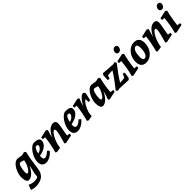

<svg xmlns="http://www.w3.org/2000/svg" viewBox="344 -2434 4358 4358"><g transform="rotate(-45 2523.0 -255.5)"><path d="M-28 208 15 89Q96 127 172 127Q248 127 276 102Q292 88 292 7Q292 -2 314 -84.5Q336 -167 341 -211Q294 -108 230.5 -45Q167 18 98 18Q59 18 38.5 -27.5Q18 -73 18 -147.5Q18 -222 51.5 -309Q85 -396 140 -453Q195 -510 251 -510Q278 -510 327 -500.5Q376 -491 384 -490L465 -510L504 -482Q463 -333 423 -15Q414 57 382.5 108.5Q351 160 306 186Q221 235 121.5 235Q22 235 -28 208ZM234 -404Q207 -404 183 -331Q159 -258 159 -172Q159 -111 185 -111Q221 -111 271.5 -193.5Q322 -276 338 -378Q274 -404 234 -404Z M776 -503Q937 -503 937 -414Q937 -334 864 -275Q791 -216 663 -194Q661 -179 661 -151Q661 -79 715 -79Q744 -79 784 -104Q824 -129 855 -161L901 -121Q857 -61 789 -21.5Q721 18 659.5 18Q598 18 560.5 -19.5Q523 -57 523 -135Q523 -213 564 -300Q605 -387 665 -445Q725 -503 776 -503ZM756 -413Q732 -413 708.5 -368.5Q685 -324 672 -258Q735 -274 772 -310.5Q809 -347 809 -385Q809 -413 756 -413Z M1396 -510Q1434 -510 1455.5 -486.5Q1477 -463 1477 -421.5Q1477 -380 1453.5 -260.5Q1430 -141 1425 -84L1495 -77L1491 -24L1290 18L1254 0Q1332 -264 1332 -337Q1332 -381 1310 -381Q1261 -381 1201 -270Q1141 -159 1122 -47Q1121 -41 1115 0L999 18L965 0Q1032 -251 1043 -411L975 -415V-467L1166 -510L1205 -482Q1168 -371 1149 -286Q1254 -510 1396 -510Z M1789 -503Q1950 -503 1950 -414Q1950 -334 1877 -275Q1804 -216 1676 -194Q1674 -179 1674 -151Q1674 -79 1728 -79Q1757 -79 1797 -104Q1837 -129 1868 -161L1914 -121Q1870 -61 1802 -21.5Q1734 18 1672.5 18Q1611 18 1573.5 -19.5Q1536 -57 1536 -135Q1536 -213 1577 -300Q1618 -387 1678 -445Q1738 -503 1789 -503ZM1769 -413Q1745 -413 1721.5 -368.5Q1698 -324 1685 -258Q1748 -274 1785 -310.5Q1822 -347 1822 -385Q1822 -413 1769 -413Z M2354 -510Q2361 -510 2379 -505L2404 -466L2361 -277L2306 -280L2305 -373Q2265 -355 2217 -279Q2169 -203 2144 -116L2128 0L2012 18L1978 0Q2044 -249 2056 -411L1988 -415V-467L2179 -510L2218 -482Q2168 -363 2151 -282Q2194 -378 2253 -444Q2312 -510 2354 -510Z M2475 18Q2435 18 2415 -27Q2395 -72 2395 -147Q2395 -222 2428.5 -309Q2462 -396 2516.5 -453Q2571 -510 2627 -510Q2653 -510 2702 -500.5Q2751 -491 2760 -490L2841 -510L2881 -482Q2825 -264 2817 -84L2895 -77L2891 -24L2690 18L2655 0Q2708 -137 2720 -215Q2672 -111 2608 -46.5Q2544 18 2475 18ZM2562 -111Q2597 -111 2647.5 -193.5Q2698 -276 2715 -378Q2649 -404 2610 -404Q2583 -404 2559 -331Q2535 -258 2535 -172Q2535 -111 2562 -111Z M2999 -510 3306 -487 3364 -502 3388 -456Q3220 -243 3123 -81Q3213 -81 3269 -94Q3279 -119 3310 -184L3360 -169Q3357 -151 3353 -121Q3347 -78 3337 -19L3303 13L3013 0L2962 13L2923 -25Q3099 -238 3198 -404Q3091 -403 3044 -392L3019 -317L2966 -320L2974 -471Z M3611 -510 3650 -482Q3601 -289 3579 -84L3657 -77L3653 -24L3451 18L3417 0Q3475 -217 3488 -411L3419 -415L3420 -467ZM3609 -746Q3675 -746 3675 -680Q3675 -645 3650 -615.5Q3625 -586 3592 -586Q3526 -586 3526 -650Q3526 -686 3551 -716Q3576 -746 3609 -746Z M3995 -510Q4075 -510 4117 -463Q4159 -416 4159 -325Q4159 -183 4074 -82.5Q3989 18 3869 18Q3789 18 3747 -29.5Q3705 -77 3705 -167Q3705 -309 3790 -409.5Q3875 -510 3995 -510ZM3963 -417Q3909 -417 3880 -353Q3851 -289 3851 -171Q3851 -126 3864.5 -100.5Q3878 -75 3902 -75Q3955 -75 3984 -139Q4013 -203 4013 -321Q4013 -366 3999.5 -391.5Q3986 -417 3963 -417Z M4634 -510Q4672 -510 4693.5 -486.5Q4715 -463 4715 -421.5Q4715 -380 4691.5 -260.5Q4668 -141 4663 -84L4733 -77L4729 -24L4528 18L4492 0Q4570 -264 4570 -337Q4570 -381 4548 -381Q4499 -381 4439 -270Q4379 -159 4360 -47Q4359 -41 4353 0L4237 18L4203 0Q4270 -251 4281 -411L4213 -415V-467L4404 -510L4443 -482Q4406 -371 4387 -286Q4492 -510 4634 -510Z M4995 -510 5034 -482Q4985 -289 4963 -84L5041 -77L5037 -24L4835 18L4801 0Q4859 -217 4872 -411L4803 -415L4804 -467ZM4993 -746Q5059 -746 5059 -680Q5059 -645 5034 -615.5Q5009 -586 4976 -586Q4910 -586 4910 -650Q4910 -686 4935 -716Q4960 -746 4993 -746Z"/></g></svg>

Font: Andada
Style: Bold Italic
Weight: 700
Italic angle: -8.29999°
Designer: Carolina Giovagnoli
Foundry: Carolina Giovagnoli
Version: Version 1.003